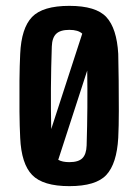

<svg xmlns="http://www.w3.org/2000/svg" viewBox="-20 -628 473 656"><path d="M217 8Q127 8 90 -30Q53 -68 49 -157Q47 -195 46.5 -247Q46 -299 46.5 -351.5Q47 -404 49 -444Q53 -532 89.5 -570Q126 -608 217 -608Q308 -608 343.5 -569.5Q379 -531 384 -444Q385 -405 385.5 -353Q386 -301 386 -249Q386 -197 384 -157Q379 -69 343.5 -30.5Q308 8 217 8ZM157 -469Q152 -325 155 -187L261 -513Q247 -526 217 -526Q186 -526 172 -512.5Q158 -499 157 -469ZM217 -74Q248 -74 261.5 -87.5Q275 -101 276 -131Q280 -263 278 -387L179 -82Q193 -74 217 -74Z"/></svg>

Font: Big Shoulders Display
Style: Bold
Weight: 700
Designer: Patric King
Foundry: XO Type Co
Version: Version 1.000; ttfautohint (v1.8.2)